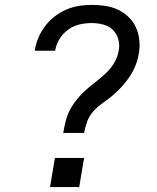

<svg xmlns="http://www.w3.org/2000/svg" viewBox="-20 -763 640 783"><path d="M238 -221Q242 -245 248 -269.5Q254 -294 266.5 -317Q279 -340 296 -360.5Q313 -381 333 -398.5Q353 -416 374 -432Q395 -448 414 -466.5Q433 -485 446.5 -508Q460 -531 464 -556Q469 -580 462.5 -603Q456 -626 440 -641.5Q424 -657 401 -663Q378 -669 354 -669Q330 -669 305 -663.5Q280 -658 258.5 -642.5Q237 -627 223 -604.5Q209 -582 205 -557Q205 -557 205 -557Q205 -557 205 -556H122Q122 -557 122 -557.5Q122 -558 122 -558Q126 -584 136.5 -609Q147 -634 164 -656.5Q181 -679 203 -696Q225 -713 250.5 -724Q276 -735 302 -739Q328 -743 354 -743Q382 -743 409.5 -739Q437 -735 461 -723.5Q485 -712 504 -694Q523 -676 534 -652Q545 -628 548 -600Q551 -572 546 -544Q542 -520 533 -497Q524 -474 510 -452.5Q496 -431 478.5 -411.5Q461 -392 441.5 -375.5Q422 -359 400.5 -344Q379 -329 361.5 -310Q344 -291 335.5 -267.5Q327 -244 323 -221ZM184 0 204 -119H323L303 0Z"/></svg>

Font: Iosevka SS04 Extended
Style: Italic
Weight: 400
Width: 7
Italic angle: -9°
Monospace: yes
Designer: Belleve Invis
Foundry: Belleve Invis
Version: Version 19.0.0; ttfautohint (v1.8.4)